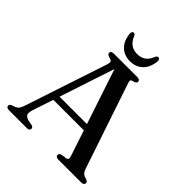

<svg xmlns="http://www.w3.org/2000/svg" viewBox="-235 -1027 1177 1177"><g transform="rotate(45 353.0 -439.0)"><path d="M170.5 -278H466.5L469.5 -237.5H166ZM216 -17Q216 -9.5 210.5 -4.8Q205 0 192.5 0H38.5Q26 0 20.2 -4.5Q14.5 -9 14.5 -17Q14.5 -22.5 18.2 -26.8Q22 -31 32 -35L51.5 -41.5Q65.5 -47.5 73.2 -58.2Q81 -69 90 -97L265 -625Q271 -643 267.8 -651Q264.5 -659 246.5 -663.5Q233.5 -667 228.2 -671.8Q223 -676.5 223 -683.5Q223 -691.5 229 -695.8Q235 -700 247 -700H451Q463 -700 468.8 -695.8Q474.5 -691.5 474.5 -683.5Q474.5 -676.5 469.5 -671.8Q464.5 -667 452 -664Q437.5 -661 434.8 -655Q432 -649 437 -635L623.5 -81Q630 -61 639.2 -51.2Q648.5 -41.5 666 -37.5Q679 -33.5 683.5 -29Q688 -24.5 688 -17Q688 -9.5 682 -4.8Q676 0 663.5 0H465.5Q453.5 0 447.8 -4.8Q442 -9.5 442 -17Q442 -24 446.5 -28.2Q451 -32.5 460.5 -35L495 -40Q508 -43 508.5 -51.2Q509 -59.5 503 -77.5L311 -654L325.5 -662L140.5 -102Q134.5 -83.5 134.8 -72Q135 -60.5 142.5 -53.2Q150 -46 165.5 -40.5L198 -34.5Q207.5 -32 211.8 -28Q216 -24 216 -17ZM350 -799Q383 -799 405.2 -815Q427.5 -831 440.5 -865.5Q444 -872 448 -874.8Q452 -877.5 456 -877.5Q463 -877.5 467 -872.2Q471 -867 470.5 -858Q466.5 -802 434 -769.2Q401.5 -736.5 350 -736.5Q298.5 -736.5 266 -769.2Q233.5 -802 230 -858Q229 -867 233 -872.2Q237 -877.5 243.5 -877.5Q248.5 -877.5 252 -874.8Q255.5 -872 259 -865.5Q273 -830.5 295.5 -814.8Q318 -799 350 -799Z"/></g></svg>

Font: Fraunces 24pt
Style: Regular
Weight: 400
Version: Version 1.000;[b76b70a41]